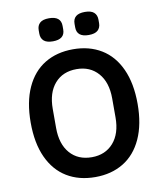

<svg xmlns="http://www.w3.org/2000/svg" viewBox="-101 -1030 949 1123"><g transform="rotate(-10 373.5 -468.0)"><path d="M196 -870V-891Q196 -918 213 -933.5Q230 -949 267 -949Q338 -949 338 -891V-870Q338 -812 267 -812Q230 -812 213 -827.5Q196 -843 196 -870ZM409 -870V-891Q409 -949 480 -949Q517 -949 534 -933.5Q551 -918 551 -891V-870Q551 -843 534 -827.5Q517 -812 480 -812Q409 -812 409 -870ZM56 -366Q56 -488 95 -573.5Q134 -659 205.5 -702.5Q277 -746 374 -746Q470 -746 541.5 -702.5Q613 -659 652 -573.5Q691 -488 691 -366Q691 -245 652 -159.5Q613 -74 541.5 -30.5Q470 13 374 13Q277 13 205.5 -30.5Q134 -74 95 -159Q56 -244 56 -366ZM550 -310V-423Q550 -519 502 -573.5Q454 -628 374 -628Q292 -628 244.5 -573.5Q197 -519 197 -423V-310Q197 -214 244.5 -159.5Q292 -105 374 -105Q454 -105 502 -159.5Q550 -214 550 -310Z"/></g></svg>

Font: IBM Plex Sans JP SemiBold
Style: Regular
Weight: 600
Designer: Mike Abbink; Paul van der Laan; Pieter van Rosmalen; Wujin Sim; Yejin Wi; Jinhee Kim; Boomi Park; Yona Kim; Kichan Ma
Foundry: Sandoll Inc.
Version: Version 1.001